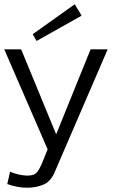

<svg xmlns="http://www.w3.org/2000/svg" viewBox="-35 -686 601 899"><path d="M469.2 -455.1 223.1 115.2Q204.1 163.1 169.4 178Q134.8 192.9 92.8 192.9Q45.9 192.9 -1 175.8L12.2 118.2Q35.2 127.9 57.1 132.1Q79.1 136.2 92.8 136.2Q126 136.2 138.4 120.1Q150.9 104 160.2 82L188 13.2L-15.1 -455.1H64L228 -57.1L389.2 -455.1ZM347.2 -612.8 136.2 -494.1 118.2 -525.9 314.9 -666Z"/></svg>

Font: Anonymous Pro
Style: Regular
Weight: 400
Monospace: yes
Designer: Mark Simonson
Version: Version 1.003